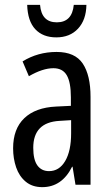

<svg xmlns="http://www.w3.org/2000/svg" viewBox="-20 -761 456 791"><path d="M213 -547Q289 -547 321 -499Q353 -451 353 -362V0H291L279 -74H277Q235 10 154 10Q113 10 86 -12.5Q59 -35 46.5 -71.5Q34 -108 34 -150Q34 -230 80 -274Q126 -318 211 -322L272 -325V-360Q272 -422 255 -451Q238 -480 200 -480Q156 -480 99 -447L73 -508Q136 -547 213 -547ZM225 -263Q117 -257 117 -152Q117 -103 134 -79.5Q151 -56 182 -56Q224 -56 248.5 -97.5Q273 -139 273 -212V-266ZM336 -741Q335 -679 301.5 -643Q268 -607 212 -607Q157 -607 125.5 -640.5Q94 -674 92 -741H145Q151 -669 214 -669Q277 -669 284 -741Z"/></svg>

Font: Noto Sans Sinhala UI ExtraCondensed
Style: Regular
Weight: 400
Width: 2
Designer: Jelle Bosma - Monotype Design Team
Foundry: Monotype Imaging Inc.
Version: Version 2.006; ttfautohint (v1.8.4.7-5d5b)